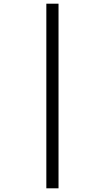

<svg xmlns="http://www.w3.org/2000/svg" viewBox="-20 -780 548 1040"><path d="M231 -760H297V240H231Z"/></svg>

Font: Noto Serif Narrow
Style: Bold Italic
Weight: 700
Width: 4
Italic angle: -12°
Designer: Monotype Design Team
Foundry: Monotype Imaging Inc.
Version: Version 1.001